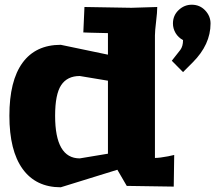

<svg xmlns="http://www.w3.org/2000/svg" viewBox="-20 -793 917 818"><path d="M877 -692.9Q877 -603 800.8 -526.9L759.8 -485.8L711.9 -534.2L748 -580.1Q759.8 -595.7 759.8 -622.1Q739.3 -633.3 728 -652.3Q716.8 -671.4 716.8 -692.9Q716.8 -727.1 741 -750Q765.1 -772.9 796.9 -772.9Q831.1 -772.9 854 -748.8Q877 -724.6 877 -692.9ZM649.9 -763.2Q649.9 -741.2 645 -700.9Q640.1 -660.6 640.1 -642.1V-120.1Q659.7 -120.1 695.8 -127L722.2 -132.8L720.2 2L520 -1L480 -69.8L238.8 4.9Q132.8 4.9 76.4 -73.2Q20 -151.4 20 -299.8Q20 -448.7 75.9 -525.4Q131.8 -602.1 238.8 -602.1L439.9 -560.1V-651.9Q415.5 -651.9 361.8 -653.8L335 -654.8L339.8 -763.2L540 -759.8ZM214.8 -299.8Q214.8 -118.2 319.8 -118.2L439.9 -138.2V-449.2L319.8 -469.2Q266.6 -469.2 240.7 -430.4Q214.8 -391.6 214.8 -299.8Z"/></svg>

Font: Zantroke
Style: Regular
Weight: 500
Foundry: gluk
Version: Version 0.36